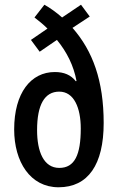

<svg xmlns="http://www.w3.org/2000/svg" viewBox="-20 -783 499 813"><path d="M168 -763 126 -709C144 -695 163 -680 181 -662L111 -614L148 -564L221 -614C263 -563 292 -505 304 -440L301 -439C280 -466 251 -478 212 -478C111 -478 40 -390 40 -235C40 -98 108 10 228 10C353 10 419 -86 419 -262C419 -441 373 -567 287 -665L360 -713L323 -763L243 -709C218 -731 193 -749 168 -763ZM231 -395C293 -395 322 -327 322 -239C322 -127 296 -72 231 -72C165 -72 137 -141 137 -232C137 -340 169 -395 231 -395Z"/></svg>

Font: Noto Sans Hebrew ExtraCondensed Medium
Style: Regular
Weight: 500
Width: 2
Designer: Monotype Design Team
Foundry: Monotype Imaging Inc.
Version: Version 2.004